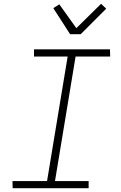

<svg xmlns="http://www.w3.org/2000/svg" viewBox="-20 -996 640 1016"><path d="M449 0H47L46 -38H229L338 -697H160V-735H562L563 -697H380L271 -38H449ZM351 -815 262 -953 294 -973 384 -847 515 -976 542 -950 407 -815Z"/></svg>

Font: Iosevka Extralight Extended
Style: Italic
Weight: 200
Width: 7
Italic angle: -9°
Monospace: yes
Designer: Belleve Invis
Foundry: Belleve Invis
Version: Version 32.5.0; ttfautohint (v1.8.4)